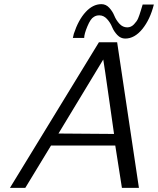

<svg xmlns="http://www.w3.org/2000/svg" viewBox="-20 -906 762 926"><path d="M28 0 457 -702H545L650 0H568L536 -204H226L102 0ZM262 -262 530 -260Q523 -310 509.5 -404Q496 -498 487.5 -557Q479 -616 478 -619Q468 -602 394.5 -481Q321 -360 262 -262ZM332 -723Q332 -722 331.5 -722Q331 -722 331 -721Q332 -724 333.5 -732Q335 -740 336 -743Q358 -810 393 -848Q428 -886 469 -886Q491 -886 507 -868.5Q523 -851 531.5 -830Q540 -809 556 -791.5Q572 -774 594 -774Q612 -774 626 -788.5Q640 -803 646 -817Q652 -831 659.5 -856Q667 -881 668 -884H722Q704 -812 666.5 -766Q629 -720 584 -720Q562 -720 545.5 -737.5Q529 -755 520.5 -776Q512 -797 496 -814.5Q480 -832 459 -832Q443 -832 432 -824Q417 -816 401.5 -779Q386 -742 386 -723Z"/></svg>

Font: Coval
Style: ExtraLight Italic
Weight: 200
Foundry: Context Ltd
Version: Version 001.000